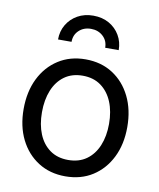

<svg xmlns="http://www.w3.org/2000/svg" viewBox="-84 -803 728 881"><g transform="rotate(10 280.0 -362.5)"><path d="M279.8 11.7Q208 11.7 153.6 -22.9Q99.1 -57.6 68.8 -118.7Q38.6 -179.7 38.6 -259.8Q38.6 -340.3 68.8 -401.9Q99.1 -463.4 153.6 -498.3Q208 -533.2 279.8 -533.2Q352.5 -533.2 406.7 -498.3Q460.9 -463.4 491.2 -401.9Q521.5 -340.3 521.5 -259.8Q521.5 -179.7 491.2 -118.7Q460.9 -57.6 406.7 -22.9Q352.5 11.7 279.8 11.7ZM279.8 -64.5Q330.1 -64.5 365 -89.4Q399.9 -114.3 418.2 -158.4Q436.5 -202.6 436.5 -259.8Q436.5 -317.9 418.2 -362.1Q399.9 -406.2 365 -431.6Q330.1 -457 279.8 -457Q230 -457 195.1 -431.9Q160.2 -406.7 142.1 -362.3Q124 -317.9 124 -259.8Q124 -202.1 142.1 -158.2Q160.2 -114.3 195.1 -89.4Q230 -64.5 279.8 -64.5ZM279.8 -736.8Q321.8 -736.8 353.5 -718.8Q385.3 -700.7 403.3 -669.9Q421.4 -639.2 421.4 -601.1H358.4Q358.4 -633.8 335.9 -654.5Q313.5 -675.3 279.8 -675.3Q246.1 -675.3 223.9 -654.5Q201.7 -633.8 201.7 -601.1H138.7Q138.7 -639.2 156.7 -669.9Q174.8 -700.7 206.8 -718.8Q238.8 -736.8 279.8 -736.8Z"/></g></svg>

Font: Inter 28pt
Style: Regular
Weight: 400
Designer: Rasmus Andersson
Foundry: rsms
Version: Version 4.001;git-66647c0bb